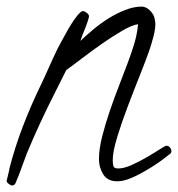

<svg xmlns="http://www.w3.org/2000/svg" viewBox="-30 -526 542 585"><path d="M492.2 -65.4Q492.2 -59.6 487.3 -56.6Q476.6 -47.9 461.9 -37.1Q447.3 -26.4 430.7 -16.1Q414.1 -5.9 397.9 2.9Q381.8 11.7 369.1 16.6Q346.7 26.4 327.1 26.4Q297.9 26.4 284.7 5.4Q271.5 -15.6 271.5 -41Q271.5 -71.3 281.2 -109.9Q291 -148.4 304.7 -188.5Q318.4 -228.5 333.5 -267.1Q348.6 -305.7 359.4 -335Q370.1 -363.3 378.9 -392.1Q387.7 -420.9 390.6 -452.1Q373 -450.2 342.8 -432.6Q312.5 -415 279.8 -392.1Q247.1 -369.1 217.8 -346.7Q188.5 -324.2 171.9 -312.5L136.7 -242.2Q113.3 -196.3 92.3 -150.9Q71.3 -105.5 51.8 -58.6Q43 -36.1 35.2 -13.7Q27.3 8.8 17.6 31.2Q14.6 39.1 6.8 39.1Q2.9 39.1 -3.4 34.2Q-9.8 29.3 -9.8 25.4Q-9.8 24.4 -8.3 19Q-6.8 13.7 -5.4 6.8Q-3.9 0 -2.4 -5.9Q-1 -11.7 -1 -13.7Q15.6 -78.1 39.6 -140.6Q63.5 -203.1 92.8 -263.7Q106.4 -292 119.1 -320.8Q131.8 -349.6 145.5 -377.9Q151.4 -388.7 159.7 -404.3Q168 -419.9 177.2 -436Q186.5 -452.1 196.3 -466.3Q206.1 -480.5 214.8 -488.3Q218.8 -492.2 223.6 -492.2Q227.5 -492.2 234.4 -486.8Q241.2 -481.4 241.2 -476.6Q241.2 -473.6 237.8 -462.9Q234.4 -452.1 229.5 -439.9Q224.6 -427.7 220.2 -416.5Q215.8 -405.3 214.8 -401.4Q231.4 -417 253.4 -435.5Q275.4 -454.1 300.3 -469.7Q325.2 -485.4 351.6 -495.6Q377.9 -505.9 401.4 -505.9Q415 -505.9 427.2 -493.7Q439.5 -481.4 441.4 -467.8Q443.4 -458 443.4 -453.1Q443.4 -436.5 437 -412.6Q430.7 -388.7 424.8 -372.1Q415 -343.8 396.5 -297.4Q377.9 -251 359.4 -202.1Q340.8 -153.3 327.1 -108.4Q313.5 -63.5 313.5 -38.1Q313.5 -27.3 315.4 -20Q317.4 -12.7 330.1 -12.7Q347.7 -12.7 371.6 -23.4Q395.5 -34.2 418 -47.4Q440.4 -60.5 457 -71.3Q473.6 -82 477.5 -82Q483.4 -82 487.8 -76.7Q492.2 -71.3 492.2 -65.4Z"/></svg>

Font: Calligraffitti
Style: Regular
Weight: 400
Designer: Dathan Boardman
Foundry: Open Window
Version: Version 1.002